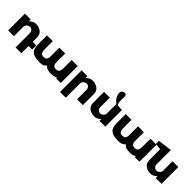

<svg xmlns="http://www.w3.org/2000/svg" viewBox="332 -2419 4156 4156"><g transform="rotate(45 2410.0 -341.5)"><path d="M62 0V-513.2H238.8V-459H242.2Q311 -527.8 388.2 -527.8Q418 -527.8 447.8 -522Q477.5 -516.1 507.8 -502Q538.1 -487.8 561 -466.8Q584 -445.8 598.4 -412.4Q612.8 -378.9 612.8 -337.9V-201.2H722.2V-75.2H612.8V147H436V-290Q436 -330.1 410.6 -360.1Q385.3 -390.1 344.2 -390.1Q304.2 -390.1 271.5 -359.1Q238.8 -328.1 238.8 -290V0Z M732.9 -232.9V-520H909.7V-275.9Q909.7 -199.7 932.4 -168Q955.1 -136.2 1010.7 -136.2Q1057.1 -136.2 1080.1 -157.7Q1103 -179.2 1108.9 -229V-520H1288.6V-229Q1294.4 -179.2 1317.4 -157.7Q1340.3 -136.2 1386.7 -136.2Q1442.4 -136.2 1465.1 -168Q1487.8 -199.7 1487.8 -275.9V-520H1671.9V0H1531.7V-28.8Q1477.1 7.8 1386.7 7.8Q1349.6 7.8 1328.9 6.3Q1308.1 4.9 1282 -1.2Q1255.9 -7.3 1236.1 -21.5Q1216.3 -35.6 1198.7 -59.1Q1181.2 -40 1163.6 -27.3Q1146 -14.6 1131.1 -7.6Q1116.2 -0.5 1094.5 2.9Q1072.8 6.3 1056.4 7.1Q1040 7.8 1010.7 7.8Q865.7 7.8 799.3 -48.6Q732.9 -105 732.9 -232.9Z M1797.4 147V-513.2H1974.1V-459H1977.5Q2046.4 -527.8 2123.5 -527.8Q2153.3 -527.8 2183.1 -522Q2212.9 -516.1 2243.2 -502Q2273.4 -487.8 2296.4 -466.8Q2319.3 -445.8 2333.7 -412.4Q2348.1 -378.9 2348.1 -337.9V0H2171.4V-290Q2171.4 -330.1 2146 -360.1Q2120.6 -390.1 2079.6 -390.1Q2039.6 -390.1 2006.8 -359.1Q1974.1 -328.1 1974.1 -290V147Z M2470.2 -189.9V-527.8H2647V-237.8Q2647 -197.8 2672.1 -168Q2697.3 -138.2 2738.3 -138.2Q2778.3 -138.2 2811.3 -168.9Q2844.2 -199.7 2844.2 -237.8V-527.8Q2718.3 -630.9 2718.3 -744.1Q2718.3 -780.3 2743.4 -805.2Q2768.6 -830.1 2804.2 -830.1Q2835.4 -830.1 2847.9 -811Q2860.4 -792 2859.6 -758.3Q2858.9 -724.6 2856.2 -687.5Q2853.5 -650.4 2859.4 -605.7Q2865.2 -561 2885.3 -527.8H3021V-15.1H2844.2V-68.8H2842.3Q2773.4 0 2694.3 0Q2664.6 0 2634.8 -5.9Q2605 -11.7 2575 -25.9Q2544.9 -40 2522 -61Q2499 -82 2484.6 -115.5Q2470.2 -148.9 2470.2 -189.9Z M3142.1 -232.9V-520H3318.8V-275.9Q3318.8 -199.7 3341.6 -168Q3364.3 -136.2 3419.9 -136.2Q3466.3 -136.2 3489.3 -157.7Q3512.2 -179.2 3518.1 -229V-520H3697.8V-229Q3703.6 -179.2 3726.6 -157.7Q3749.5 -136.2 3795.9 -136.2Q3851.6 -136.2 3874.3 -168Q3897 -199.7 3897 -275.9V-520H4081.1V0H3940.9V-28.8Q3886.2 7.8 3795.9 7.8Q3758.8 7.8 3738 6.3Q3717.3 4.9 3691.2 -1.2Q3665 -7.3 3645.3 -21.5Q3625.5 -35.6 3607.9 -59.1Q3590.3 -40 3572.8 -27.3Q3555.2 -14.6 3540.3 -7.6Q3525.4 -0.5 3503.7 2.9Q3481.9 6.3 3465.6 7.1Q3449.2 7.8 3419.9 7.8Q3274.9 7.8 3208.5 -48.6Q3142.1 -105 3142.1 -232.9Z M4060.5 -522.9V-618.2L4383.3 -660.2V-223.1Q4383.3 -183.1 4408.9 -153.1Q4434.6 -123 4475.6 -123Q4515.6 -123 4548.1 -154.1Q4580.6 -185.1 4580.6 -223.1V-513.2H4757.3V0H4580.6V-54.2H4577.6Q4508.3 15.1 4431.6 15.1Q4401.9 15.1 4372.1 9.3Q4342.3 3.4 4312 -10.7Q4281.7 -24.9 4258.5 -45.9Q4235.4 -66.9 4220.9 -100.3Q4206.5 -133.8 4206.5 -174.8V-509.8Z"/></g></svg>

Font: Hussar Preview
Style: Bold
Weight: 700
Foundry: Cannot Into Space Fonts, PlusOne Fonts
Version: Version 2.29RC2 "Millennial"